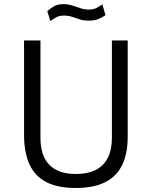

<svg xmlns="http://www.w3.org/2000/svg" viewBox="-20 -924 734 954"><path d="M614.5 -243Q614.5 -161 587.2 -104.5Q560 -48 503 -19Q446 10 356.5 10Q266 10 209.2 -19.8Q152.5 -49.5 126 -108.5Q99.5 -167.5 99.5 -254V-723H181V-239.5Q181 -149.5 225.8 -104.5Q270.5 -59.5 356.5 -59.5Q414.5 -59.5 454.5 -79.2Q494.5 -99 515.2 -139Q536 -179 536 -239.5V-723H614.5ZM504 -848.5Q491.5 -840 472 -830.8Q452.5 -821.5 421.5 -821.5Q395 -821.5 375.8 -827.8Q356.5 -834 338.5 -840.2Q320.5 -846.5 298.5 -846.5Q274 -846.5 259.5 -838.2Q245 -830 230.5 -819.5L215 -868.5Q231 -883 249.2 -893.2Q267.5 -903.5 294.5 -903.5Q318 -903.5 338.8 -896.8Q359.5 -890 379.8 -883.2Q400 -876.5 422 -876.5Q443.5 -876.5 458.5 -884Q473.5 -891.5 488.5 -902.5Z"/></svg>

Font: Public Sans Light
Style: Regular
Weight: 300
Designer: The Public Sans Project Authors: Dan O. Williams and USWDS (Libre Franklin designed by Pablo Impallari and Rodrigo Fuenz
Version: Version 1.007